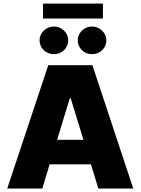

<svg xmlns="http://www.w3.org/2000/svg" viewBox="-20 -1081 807 1101"><path d="M21.5 0 256.8 -707H509.8L744.1 0H543.9L501.5 -138.7H264.6L222.7 0ZM458.5 -279.3 385.7 -516.6H379.9L307.6 -279.3ZM207 -849.6Q207 -871.1 218 -889.2Q229 -907.2 248 -918Q267.1 -928.7 290 -928.7Q311.5 -928.7 330.3 -918Q349.1 -907.2 360.1 -888.9Q371.1 -870.6 371.1 -849.6Q371.1 -828.1 360.1 -809.8Q349.1 -791.5 330.3 -781Q311.5 -770.5 290 -770.5Q267.1 -770.5 248 -781Q229 -791.5 218 -809.8Q207 -828.1 207 -849.6ZM425.8 -849.6Q425.8 -870.6 436.8 -888.9Q447.8 -907.2 466.6 -918Q485.4 -928.7 507.8 -928.7Q529.8 -928.7 548.6 -918Q567.4 -907.2 578.6 -888.9Q589.8 -870.6 589.8 -849.6Q589.8 -828.1 578.9 -809.8Q567.9 -791.5 548.8 -781Q529.8 -770.5 507.8 -770.5Q485.4 -770.5 466.6 -781Q447.8 -791.5 436.8 -809.8Q425.8 -828.1 425.8 -849.6ZM570.3 -974.6H226.6V-1060.5H570.3Z"/></svg>

Font: Pretendard JP Black
Style: Regular
Weight: 900
Designer: Base glyphs from Inter by Rasmus Andersson; Hangeul glyphs from Noto Sans CJK(Source Han Sans) by Jang Soo-young and Kan
Foundry: Kil Hyung-jin
Version: Version 1.309